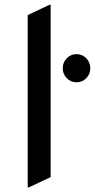

<svg xmlns="http://www.w3.org/2000/svg" viewBox="-20 -777 404 816"><path d="M263.7 -444.8Q246.6 -462.4 246.6 -487.1Q246.6 -511.7 263.7 -529.3Q280.8 -546.9 305.2 -546.9Q329.6 -546.9 346.7 -529.3Q363.8 -511.7 363.8 -487.1Q363.8 -462.4 346.7 -444.8Q329.6 -427.2 305.2 -427.2Q280.8 -427.2 263.7 -444.8ZM97.7 19.5V-712.9L190.4 -756.8H195.3V-24.4L102.5 19.5Z"/></svg>

Font: Nova Square
Style: Book
Weight: 400
Version: Version 2.000